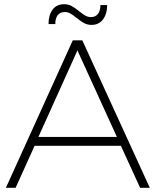

<svg xmlns="http://www.w3.org/2000/svg" viewBox="-20 -890 738 910"><path d="M414 -772Q394 -772 378.5 -780.5Q363 -789 343 -805Q326 -819 313.5 -826Q301 -833 287 -833Q265 -833 253.5 -818Q242 -803 242 -776H210Q210 -818 229 -844Q248 -870 284 -870Q304 -870 319.5 -861.5Q335 -853 355 -837Q372 -823 384.5 -816Q397 -809 411 -809Q433 -809 444.5 -824.5Q456 -840 456 -866H488Q488 -825 468.5 -798.5Q449 -772 414 -772ZM644 0 553 -199H144L54 0H8L325 -699H370L690 0ZM162 -241H534L347 -651Z"/></svg>

Font: TypoPRO Montserrat
Style: Regular
Weight: 275
Designer: Julieta Ulanovsky
Foundry: Julieta Ulanovsky
Version: Version 6.001